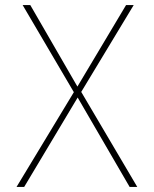

<svg xmlns="http://www.w3.org/2000/svg" viewBox="-20 -734 603 754"><path d="M45 0H75L285 -351L489 0H519L299 -373L505 -714H475L284 -394L99 -714H69L270 -372Z"/></svg>

Font: Noto Sans Mono SemiCondensed Thin
Style: Regular
Weight: 100
Width: 4
Designer: Monotype Design Team
Foundry: Monotype Imaging Inc.
Version: Version 2.014